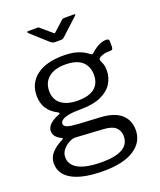

<svg xmlns="http://www.w3.org/2000/svg" viewBox="-164 -843 931 1119"><g transform="rotate(-20 301.0 -283.5)"><path d="M556 -539Q566 -539 570.5 -535Q575 -531 575 -523V-488Q575 -479 570.5 -474Q566 -469 555 -470Q539 -470 527 -468Q515 -466 503 -461Q479 -452 483 -438Q488 -427 494 -411.5Q500 -396 500 -370Q500 -326 477 -289.5Q454 -253 405.5 -231Q357 -209 283 -209Q232 -209 203 -203Q174 -197 162 -187Q150 -177 150 -166Q150 -150 171.5 -143Q193 -136 241 -133L370 -126Q458 -121 499 -84Q540 -47 540 13Q540 88 473.5 131.5Q407 175 284 175Q157 175 90.5 138.5Q24 102 24 34Q24 -1 48.5 -29Q73 -57 118 -79Q129 -84 118 -90Q96 -100 84 -114.5Q72 -129 72 -149Q72 -163 81 -177Q90 -191 107.5 -203Q125 -215 150 -224Q156 -226 156 -229Q156 -232 151 -236Q107 -258 86 -291Q65 -324 65 -370Q65 -448 124 -493Q183 -538 291 -538Q343 -538 379.5 -526Q416 -514 441 -493Q447 -488 452 -488Q457 -488 462 -493Q474 -504 489 -514.5Q504 -525 521.5 -532Q539 -539 556 -539ZM283 -262Q353 -262 387 -290.5Q421 -319 421 -371Q421 -424 387 -454.5Q353 -485 283 -485Q216 -485 179.5 -454.5Q143 -424 143 -371Q143 -319 179.5 -290.5Q216 -262 283 -262ZM195 -65Q177 -66 155 -54.5Q133 -43 116 -23Q99 -3 99 24Q99 55 120.5 77.5Q142 100 185.5 111.5Q229 123 293 123Q376 123 419 98.5Q462 74 462 23Q462 -10 439.5 -31Q417 -52 362 -55ZM354 -735Q358 -740 362.5 -741Q367 -742 372 -742H431Q446 -742 432 -730L331 -637Q327 -634 323 -631Q319 -628 311 -628H272Q263 -628 258 -631Q253 -634 247 -638L145 -730Q140 -735 140.5 -738.5Q141 -742 147 -742H201Q208 -742 211 -741.5Q214 -741 219 -735L277 -686Q286 -677 289 -677.5Q292 -678 300 -686Z"/></g></svg>

Font: Libre Franklin
Style: Regular
Weight: 400
Designer: Pablo Impallari, Rodrigo Fuenzalida, Nhung Nguyen
Foundry: Impallari Type
Version: Version 3.000